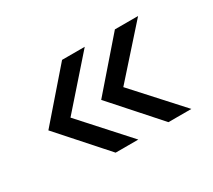

<svg xmlns="http://www.w3.org/2000/svg" viewBox="-76 -562 659 595"><g transform="rotate(-30 253.0 -264.0)"><path d="M461.9 -97.7H379.9L233.9 -261.7L379.9 -429.7H462.9L313 -261.7ZM272 -97.7H190.9L44.9 -261.7L190.9 -429.7H272L124 -261.7Z"/></g></svg>

Font: Segoe UI Historic
Style: Regular
Weight: 400
Foundry: Microsoft Corporation
Version: Version 1.03